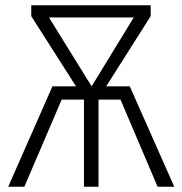

<svg xmlns="http://www.w3.org/2000/svg" viewBox="-20 -705 689 725"><path d="M638 0H575L435 -329H352V0H297V-329H213L72 0H11L178 -379H267L98 -644V-685H549V-644L381 -379H470ZM326 -379 485 -639H165Z"/></svg>

Font: Fira Sans Condensed Light
Style: Regular
Weight: 300
Width: 3
Designer: bBox Type GmbH & Carrois Corporate GbR & Edenspiekermann AG
Foundry: bBox Type GmbH & Carrois Corporate GbR & Edenspiekermann AG
Version: Version 4.301